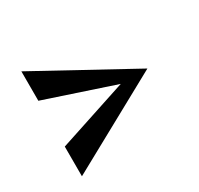

<svg xmlns="http://www.w3.org/2000/svg" viewBox="-93 -538 620 599"><g transform="rotate(-30 217.5 -238.0)"><path d="M45 -321 294 -238 45 -156V-49L390 -238L45 -427Z"/></g></svg>

Font: OSH Darker Grotesque Black
Style: Regular
Weight: 900
Designer: Gabriel Lam
Foundry: TypeRant
Version: Version 1.000;Glyphs 3.1.1 (3148)